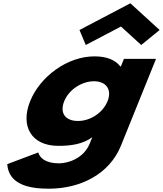

<svg xmlns="http://www.w3.org/2000/svg" viewBox="-20 -870 989 1165"><path d="M462.3 -688 500.4 -597 713.9 -709 837 -597 948.5 -688 770.9 -850ZM24 126C32.9 251 158.5 275 276.2 275C468.7 275 644.4 186 713.8 14L926.8 -513H732.1L713.5 -467H710.2C679.7 -506 628.1 -528 553.3 -528C388.3 -528 223.5 -406 162.9 -256C102.3 -106 168.9 15 333.9 15C410.9 15 481 5 539.7 -37L524.4 1C487.6 92 392.3 121 338.4 121C253.7 121 220.6 86 212.2 55ZM369.7 -256C398.4 -327 476.9 -377 550.6 -377C623.2 -377 661.3 -327 632.6 -256C604.3 -186 529.1 -136 453.2 -136C374 -136 341.4 -186 369.7 -256Z"/></svg>

Font: Hussar
Style: BdWideOblFour
Weight: 700
Foundry: Cannot Into Space Fonts
Version: Version 2.00